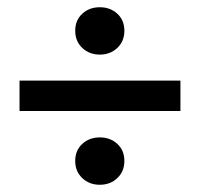

<svg xmlns="http://www.w3.org/2000/svg" viewBox="-20 -595 553 531"><path d="M34 -288V-372H479V-288ZM256 -84Q227 -84 207.5 -102.5Q188 -121 188 -150Q188 -179 207.5 -197Q227 -215 256 -215Q285 -215 304.5 -197Q324 -179 324 -150Q324 -121 304.5 -102.5Q285 -84 256 -84ZM256 -444Q227 -444 207.5 -462.5Q188 -481 188 -510Q188 -539 207.5 -557Q227 -575 256 -575Q285 -575 304.5 -557Q324 -539 324 -510Q324 -481 304.5 -462.5Q285 -444 256 -444Z"/></svg>

Font: TypoPRO Source Sans Pro
Style: Regular
Weight: 600
Designer: Paul D. Hunt
Foundry: Adobe Systems Incorporated
Version: Version 2.020;PS 2.000;hotconv 1.0.86;makeotf.lib2.5.63406